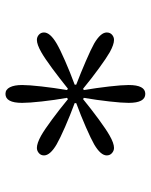

<svg xmlns="http://www.w3.org/2000/svg" viewBox="56 -938 557 710"><g transform="rotate(90 335.0 -582.5)"><path d="M326.7 -323.7Q310.5 -323.7 302.2 -340.1Q293.9 -356.4 293.9 -385.3Q293.9 -410.2 299.1 -456.3Q304.2 -502.4 312.5 -551.3L307.6 -554.7Q270.5 -524.9 232.7 -496.8Q194.8 -468.8 172.4 -456.1Q144 -439.9 127 -439.9Q116.2 -439.9 107.9 -447.3Q99.6 -454.6 99.6 -466.3Q99.6 -488.8 140.1 -512.7Q161.6 -525.4 203.9 -543.9Q246.1 -562.5 292.5 -579.6V-585.4Q248 -602.5 205.1 -621.1Q162.1 -639.6 140.1 -651.9Q99.6 -675.8 99.6 -698.2Q99.6 -710.4 107.9 -717.8Q116.2 -725.1 127 -725.1Q144 -725.1 172.4 -709.5Q193.8 -697.3 231.4 -669.9Q269 -642.6 307.6 -610.8L312.5 -613.3Q304.7 -660.2 299.3 -707Q293.9 -753.9 293.9 -779.3Q293.9 -840.8 326.7 -840.8Q359.9 -840.8 359.9 -779.3Q359.9 -754.4 354.7 -708.3Q349.6 -662.1 341.3 -613.3L346.2 -610.8Q383.3 -641.1 420.9 -668.7Q458.5 -696.3 481 -709Q509.3 -725.1 526.4 -725.1Q537.1 -725.1 545.7 -717.5Q554.2 -710 554.2 -698.2Q554.2 -675.8 513.7 -651.9Q492.2 -639.6 449.7 -621.1Q407.2 -602.5 360.8 -585.4V-579.6Q405.8 -563 448.7 -544.2Q491.7 -525.4 513.7 -512.7Q554.2 -488.8 554.2 -466.3Q554.2 -454.6 545.7 -447.3Q537.1 -439.9 526.4 -439.9Q509.3 -439.9 481 -455.6Q459.5 -467.8 422.1 -495.4Q384.8 -522.9 346.2 -554.7L341.3 -551.3Q349.6 -504.9 354.7 -458Q359.9 -411.1 359.9 -385.3Q359.9 -323.7 326.7 -323.7Z"/></g></svg>

Font: Pinar Regular
Style: Regular
Weight: 400
Designer: Amin Abedi
Version: Version 3.000